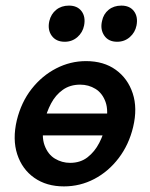

<svg xmlns="http://www.w3.org/2000/svg" viewBox="-20 -652 534 685"><path d="M208 13Q146 13 102.5 -17.5Q59 -48 41.5 -101.5Q24 -155 40 -223Q56 -288 93 -335Q130 -382 180.5 -408Q231 -434 287 -434Q350 -434 393 -403Q436 -372 453.5 -319Q471 -266 455 -199Q440 -136 403.5 -88Q367 -40 316.5 -13.5Q266 13 208 13ZM230 -71Q267 -71 292.5 -91Q318 -111 334 -142Q350 -173 357 -206Q368 -257 356.5 -288.5Q345 -320 320.5 -335Q296 -350 266 -350Q230 -350 204 -331.5Q178 -313 162 -282.5Q146 -252 138 -217Q127 -166 139 -133.5Q151 -101 176 -86Q201 -71 230 -71ZM110 -169 126 -247H383L366 -169ZM211 -503Q180 -503 164.5 -524.5Q149 -546 156 -577Q162 -602 180.5 -617Q199 -632 226 -632Q256 -632 271 -612Q286 -592 280 -561Q275 -536 256 -519.5Q237 -503 211 -503ZM398 -503Q367 -503 352 -525Q337 -547 344 -577Q349 -602 367.5 -617Q386 -632 413 -632Q443 -632 458 -612Q473 -592 467 -561Q462 -536 443 -519.5Q424 -503 398 -503Z"/></svg>

Font: Ysabeau
Style: Bold Italic
Weight: 700
Italic angle: -12°
Designer: Christian Thalmann (Catharsis Fonts)
Version: Version 2.002